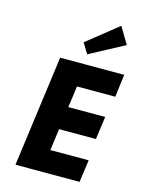

<svg xmlns="http://www.w3.org/2000/svg" viewBox="-102 -709 571 770"><g transform="rotate(15 183.5 -324.0)"><path d="M367 -461H101L39 0H305L318 -93H159L171 -183H324L337 -278H184L196 -367H355ZM176 -545 202 -502 346 -579 305 -648Z"/></g></svg>

Font: Hussar Tani
Style: Kurs
Weight: 700
Foundry: Cannot Into Space Fonts
Version: Version 0.92